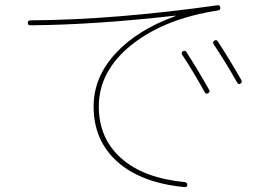

<svg xmlns="http://www.w3.org/2000/svg" viewBox="-20 -720 1040 758"><path d="M702.1 -517.6Q710.9 -522.5 715.8 -514.6Q761.7 -443.4 805.7 -365.2Q810.5 -357.4 801.8 -352.1Q793 -346.7 788.1 -356.4Q740.2 -442.4 699.2 -503.9Q694.3 -512.7 702.1 -517.6ZM826.2 -559.6Q835 -564.5 839.8 -556.6Q883.8 -489.3 932.6 -404.3Q937.5 -395.5 929.7 -390.1Q921.9 -384.8 916 -394.5Q877.9 -462.9 823.2 -545.9Q818.4 -554.7 826.2 -559.6ZM99.6 -620.1Q89.8 -620.1 89.8 -629.9Q89.8 -639.6 99.6 -639.6Q428.7 -641.6 838.9 -699.2Q847.7 -701.2 849.6 -690.4Q851.6 -681.6 840.8 -678.7Q628.9 -646.5 499.5 -543Q370.1 -439.5 370.1 -299.8Q370.1 -173.8 458.5 -95.2Q546.9 -16.6 710 -1Q719.7 1 719.7 9.8Q717.8 20.5 708 18.6Q537.1 2 443.4 -81.5Q349.6 -165 349.6 -299.8Q349.6 -415 436 -508.8Q522.5 -602.5 671.9 -656.2V-657.2Q671.9 -658.2 670.9 -658.2Q354.5 -622.1 99.6 -620.1Z"/></svg>

Font: Rounded-L Mgen+ 2m thin
Style: Regular
Weight: 100
Designer: [Source Han Sans]
Ryoko NISHIZUKA  (kana & ideographs); Paul D. Hunt (Latin, Greek & Cyrillic); Wenlong ZHANG  (bopomofo
Version: Version 1.059.20150602